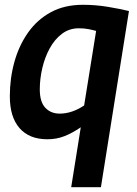

<svg xmlns="http://www.w3.org/2000/svg" viewBox="-20 -571 573 801"><path d="M518 -525 401 210H277L317 -40Q282 -16 249 -3Q216 10 178 10Q102 10 61.5 -36.5Q21 -83 21 -169Q21 -244 40 -312.5Q59 -381 97 -435Q135 -489 192 -520Q249 -551 326 -551Q379 -551 430 -542.5Q481 -534 518 -525ZM381 -442Q367 -446 349 -449.5Q331 -453 309 -453Q269 -453 238.5 -430Q208 -407 187.5 -369.5Q167 -332 156.5 -287Q146 -242 146 -198Q146 -146 169 -121.5Q192 -97 229 -97Q280 -97 331 -131Z"/></svg>

Font: Georama SemiBold
Style: Italic
Weight: 600
Italic angle: -9°
Designer: Jean-Baptiste Levee
Foundry: Production Type
Version: Version 1.000